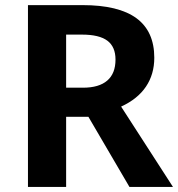

<svg xmlns="http://www.w3.org/2000/svg" viewBox="-20 -734 700 754"><path d="M89.8 -713.9H304.2Q445.8 -713.9 515.9 -662.4Q585.9 -610.8 585.9 -507.3Q585.9 -442.4 553.2 -393.8Q520.5 -345.2 455.6 -315.4L659.2 0H488.3L327.1 -275.4H239.7V0H89.8ZM433.6 -500Q433.6 -550.3 401.6 -574.2Q369.6 -598.1 301.8 -598.1H239.7V-389.6H305.7Q368.7 -389.6 401.1 -417.5Q433.6 -445.3 433.6 -500Z"/></svg>

Font: Viking Open Sans
Style: Bold
Weight: 700
Foundry: Ascender Corporation
Version: Version 2.001